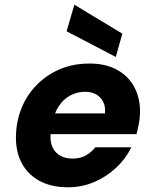

<svg xmlns="http://www.w3.org/2000/svg" viewBox="-20 -784 654 816"><path d="M269 12Q198 12 147.5 -15.5Q97 -43 71 -93.5Q45 -144 48 -212Q50 -273 73 -328Q96 -383 138 -425Q180 -467 236 -490.5Q292 -514 361 -514Q429 -514 478 -487Q527 -460 552 -411.5Q577 -363 575 -300Q574 -277 569.5 -254.5Q565 -232 560 -214H152L168 -302H426Q429 -331 418.5 -351.5Q408 -372 388 -383Q368 -394 341 -394Q309 -394 280 -379Q251 -364 230.5 -334Q210 -304 202 -258L197 -229Q191 -194 199.5 -167.5Q208 -141 231 -125.5Q254 -110 288 -110Q321 -110 345 -123.5Q369 -137 385 -158H538Q515 -110 474 -71.5Q433 -33 380.5 -10.5Q328 12 269 12ZM472 -542 263 -651 296 -764 500 -641Z"/></svg>

Font: DM Sans 16pt Black
Style: Italic
Weight: 900
Italic angle: -10°
Version: Version 4.004;gftools[0.9.30]